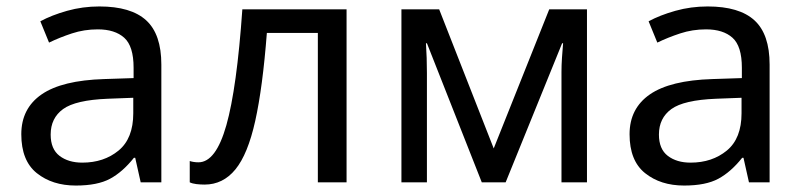

<svg xmlns="http://www.w3.org/2000/svg" viewBox="-20 -565 2486 595"><path d="M288 -545Q386 -545 433 -502Q480 -459 480 -365V0H416L399 -76H395Q360 -32 321 -11Q282 10 215 10Q142 10 94 -28.5Q46 -67 46 -149Q46 -229 109 -272.5Q172 -316 303 -320L394 -323V-355Q394 -422 365 -448Q336 -474 283 -474Q241 -474 203 -461.5Q165 -449 132 -433L105 -499Q140 -518 188 -531.5Q236 -545 288 -545ZM393 -262 314 -259Q214 -255 175.5 -227Q137 -199 137 -148Q137 -103 164.5 -82Q192 -61 235 -61Q302 -61 347.5 -98.5Q393 -136 393 -214Z M1054 0H965V-463H807Q794 -294 771 -190.5Q748 -87 709.5 -40Q671 7 614 7Q601 7 588.5 5.5Q576 4 568 0V-66Q574 -64 581 -63Q588 -62 595 -62Q649 -62 681.5 -177Q714 -292 731 -536H1054Z M1224 0V-536H1341L1510 -105L1682 -536H1799V0H1720V-342Q1720 -363 1721.5 -385.5Q1723 -408 1725 -431H1722L1547 0H1473L1303 -431H1300Q1303 -386 1303 -339V0Z M2173 -545Q2271 -545 2318 -502Q2365 -459 2365 -365V0H2301L2284 -76H2280Q2245 -32 2206 -11Q2167 10 2100 10Q2027 10 1979 -28.5Q1931 -67 1931 -149Q1931 -229 1994 -272.5Q2057 -316 2188 -320L2279 -323V-355Q2279 -422 2250 -448Q2221 -474 2168 -474Q2126 -474 2088 -461.5Q2050 -449 2017 -433L1990 -499Q2025 -518 2073 -531.5Q2121 -545 2173 -545ZM2278 -262 2199 -259Q2099 -255 2060.5 -227Q2022 -199 2022 -148Q2022 -103 2049.5 -82Q2077 -61 2120 -61Q2187 -61 2232.5 -98.5Q2278 -136 2278 -214Z"/></svg>

Font: BC Sans
Style: Regular
Weight: 400
Designer: Monotype Design Team
Province of B.C.
Foundry: Monotype Imaging Inc.
Version: Version 2.000;GOOG;noto-source:20170915:90ef993387c0